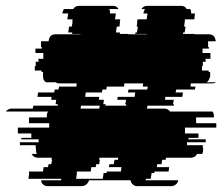

<svg xmlns="http://www.w3.org/2000/svg" viewBox="-65 -675 762 656"><path d="M674 -239H567V-219H613V-204H579V-199H638V-189H574V-179H628V-169H629V-161Q629 -155 626 -149H608Q602 -136 586 -136H502L501 -129H489L487 -114H472L471 -104H513L511 -89H463L462 -84H453L450 -64H433V-60Q433 -60 433 -59.5Q433 -59 432 -59H544Q543 -51 536 -45Q529 -39 519 -39H403Q395 -39 388.5 -45Q382 -51 381 -59H239Q237 -51 230 -45Q223 -39 214 -39H98Q89 -39 82 -45Q75 -51 76 -59H144V-64H32L35 -84H34V-89H82L84 -104H99L101 -114H110L113 -129H111L112 -136H65Q50 -136 43 -149H61Q58 -155 58 -161V-169H57V-179H3V-189H67V-199H8V-204H42V-219H-4V-239H103V-254H34V-274H95V-279Q95 -289 100 -294H-45Q-37 -304 -25 -304H47L49 -314H132L133 -319H125L127 -334H110L111 -344H63L65 -359H120L122 -369H135L137 -379H196L197 -390H138Q130 -390 125 -394H92Q84 -399 82 -409H83Q82 -411 82 -415V-429H77V-434H54V-449H57V-464H67V-469H66V-474H83V-494H56V-509H78V-514H75V-534H101Q101 -536 101.5 -537Q102 -538 102 -539Q105 -558 126 -558H210V-559H181L182 -564H168L171 -584H180L183 -599H182L183 -609H165L168 -629H148L149 -634Q151 -640 153 -644H185Q192 -655 205 -655H321Q334 -655 340 -644H308Q311 -640 311 -633V-629H331L328 -609H346L344 -599H345L343 -584H334L331 -564H345L344 -559H373V-558H437V-559H397L398 -564H403L406 -584H402L404 -599H403L405 -609H436L439 -629H425L426 -634Q428 -640 430 -644H418Q425 -655 438 -655H554Q567 -655 573 -644H585Q588 -640 588 -633V-629H601L599 -609H567L566 -599L564 -584H569L566 -564H561L560 -559H600V-558H647Q668 -558 671 -539H672V-534H646V-514H649V-509H627V-494H654V-474H637V-469H638V-464H628V-449H625V-434H648V-429H653V-415Q653 -411 652 -409H651Q649 -399 641 -394H673Q668 -390 659 -390H587L586 -379H603L601 -369H537L535 -359H560L558 -344H500L499 -334H529L526 -319H529V-314H439L437 -304H496Q509 -304 516 -294H661Q666 -287 666 -279V-274H605V-254H674ZM273 -334H290L288 -319H296L295 -314H366V-319H363L366 -334H336L337 -344H395L397 -359H372L374 -369H438L440 -379H423L424 -390H360L359 -379H300L298 -369H285L283 -359H228L226 -344H274ZM276 -314H212L210 -304H274ZM326 -129H338L339 -136H275L274 -129H276L274 -114H264L262 -104H247L245 -89H198L197 -84H198L195 -64H286L289 -84H299L300 -89H348L350 -104H307L309 -114H324Z"/></svg>

Font: Rubik Glitch
Style: Regular
Weight: 400
Designer: Hubert and Fischer, NaN
Foundry: Hubert and Fischer, NaN
Version: Version 2.200